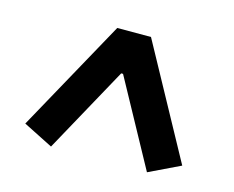

<svg xmlns="http://www.w3.org/2000/svg" viewBox="-68 -793 736 605"><g transform="rotate(15 300.0 -490.5)"><path d="M454 -283 301 -563H295L141 -283L44 -332L246 -698H356L556 -332Z"/></g></svg>

Font: IBM Plex Sans Thai SemiBold
Style: Regular
Weight: 600
Designer: Mike Abbink, Paul van der Laan, Pieter van Rosmalen, Ben Mitchell, Mark Frömberg
Foundry: Bold Monday
Version: Version 1.1